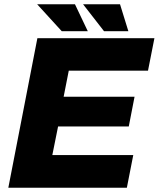

<svg xmlns="http://www.w3.org/2000/svg" viewBox="-20 -879 743 899"><path d="M19 0 155 -700H703L673 -548H302L278 -426H610L583 -287H252L225 -153H604L574 0ZM269 -733 154 -859H331L391 -733ZM467 -733 369 -859H542L581 -733Z"/></svg>

Font: REM
Style: Bold Italic
Weight: 700
Italic angle: -11°
Designer: Octavio Pardo
Foundry: Ashler Design
Version: Version 1.005;gftools[0.9.28]